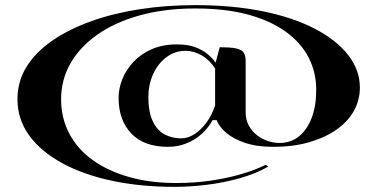

<svg xmlns="http://www.w3.org/2000/svg" viewBox="-20 -626 1469 748"><path d="M741 -606Q886 -606 1004 -582Q1122 -558 1206.5 -514Q1291 -470 1336.5 -411.5Q1382 -353 1382 -285Q1382 -237 1359.5 -195.5Q1337 -154 1293 -122.5Q1249 -91 1186.5 -72.5Q1124 -54 1044 -54Q980 -54 934.5 -69.5Q889 -85 861.5 -108.5Q834 -132 824 -158H808Q792 -128 766 -104.5Q740 -81 706.5 -67.5Q673 -54 634 -54Q541 -54 491.5 -106Q442 -158 442 -245Q442 -281 456.5 -317.5Q471 -354 500 -385Q529 -416 571.5 -434.5Q614 -453 669 -453Q712 -453 741 -442Q770 -431 789 -415Q808 -399 820 -382L836 -442Q875 -442 897 -438Q919 -434 928 -422.5Q937 -411 937 -389V-189Q937 -159 949.5 -136.5Q962 -114 981.5 -99Q1001 -84 1024 -76.5Q1047 -69 1068 -69Q1113 -69 1145 -95Q1177 -121 1194.5 -167.5Q1212 -214 1212 -276Q1212 -344 1182.5 -401.5Q1153 -459 1094 -502Q1035 -545 947 -569Q859 -593 741 -593Q621 -593 524 -566Q427 -539 358.5 -490.5Q290 -442 254 -378Q218 -314 218 -240Q218 -166 250 -105.5Q282 -45 341 -2.5Q400 40 482.5 63.5Q565 87 666 87Q735 87 798.5 78Q862 69 917.5 53Q973 37 1015 16L1025 23Q976 51 913.5 68.5Q851 86 785 94Q719 102 660 102Q529 102 417.5 78.5Q306 55 223 10Q140 -35 94 -98Q48 -161 48 -240Q48 -308 83 -365Q118 -422 182 -466.5Q246 -511 333 -542.5Q420 -574 523.5 -590Q627 -606 741 -606ZM686 -87Q712 -87 737 -103Q762 -119 783.5 -147.5Q805 -176 818 -215V-359Q798 -391 767 -409.5Q736 -428 704 -428Q661 -428 628 -403Q595 -378 576.5 -337Q558 -296 558 -248Q558 -190 575 -154Q592 -118 621 -102.5Q650 -87 686 -87Z"/></svg>

Font: Kalnia Expanded
Style: Regular
Weight: 400
Width: 7
Designer: Frida Medrano
Foundry: Frida Medrano
Version: Version 1.105